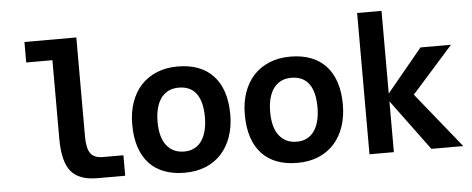

<svg xmlns="http://www.w3.org/2000/svg" viewBox="-48 -806 2295 934"><g transform="rotate(-5 1099.5 -339.0)"><path d="M225.6 -207V-590.3H97.7V-690.4H351.1V-207Q351.1 -148.4 368.9 -124Q386.7 -99.6 428.7 -99.6H529.3V0.5H393.6Q303.7 0.5 264.6 -47.4Q225.6 -95.2 225.6 -207Z M1064.5 -252Q1064.5 -193.4 1047.9 -144.8Q1031.2 -96.2 1000 -61.5Q968.8 -26.9 923.3 -7.8Q877.9 11.2 819.8 11.2Q764.6 11.2 721.2 -4.9Q677.7 -21 647.5 -53Q617.2 -85 601.1 -133.1Q585 -181.2 585 -245.1Q585 -304.2 601.8 -352.5Q618.7 -400.9 650.1 -435.1Q681.6 -469.2 727.1 -488Q772.5 -506.8 829.6 -506.8Q885.3 -506.8 928.7 -490.5Q972.2 -474.1 1002.4 -441.9Q1032.7 -409.7 1048.6 -362.1Q1064.5 -314.5 1064.5 -252ZM940.4 -249Q940.4 -326.2 911.4 -365Q882.3 -403.8 825.7 -403.8Q794.4 -403.8 772.5 -391.6Q750.5 -379.4 736.3 -358.2Q722.2 -336.9 715.6 -308.6Q709 -280.3 709 -248Q709 -170.4 740.2 -131.1Q771.5 -91.8 825.7 -91.8Q855.5 -91.8 877.4 -103.8Q899.4 -115.7 913.1 -137Q926.8 -158.2 933.6 -187Q940.4 -215.8 940.4 -249Z M1614.3 -252Q1614.3 -193.4 1597.7 -144.8Q1581.1 -96.2 1549.8 -61.5Q1518.6 -26.9 1473.1 -7.8Q1427.7 11.2 1369.6 11.2Q1314.5 11.2 1271 -4.9Q1227.5 -21 1197.3 -53Q1167 -85 1150.9 -133.1Q1134.8 -181.2 1134.8 -245.1Q1134.8 -304.2 1151.6 -352.5Q1168.5 -400.9 1200 -435.1Q1231.4 -469.2 1276.9 -488Q1322.3 -506.8 1379.4 -506.8Q1435.1 -506.8 1478.5 -490.5Q1522 -474.1 1552.2 -441.9Q1582.5 -409.7 1598.4 -362.1Q1614.3 -314.5 1614.3 -252ZM1490.2 -249Q1490.2 -326.2 1461.2 -365Q1432.1 -403.8 1375.5 -403.8Q1344.2 -403.8 1322.3 -391.6Q1300.3 -379.4 1286.1 -358.2Q1272 -336.9 1265.4 -308.6Q1258.8 -280.3 1258.8 -248Q1258.8 -170.4 1290 -131.1Q1321.3 -91.8 1375.5 -91.8Q1405.3 -91.8 1427.2 -103.8Q1449.2 -115.7 1462.9 -137Q1476.6 -158.2 1483.4 -187Q1490.2 -215.8 1490.2 -249Z M2024.4 0 1841.3 -248V0H1722.2V-689.9H1841.3V-286.1L2014.6 -496.1H2163.6L1962.4 -270L2180.2 0Z"/></g></svg>

Font: Code New Roman
Style: Bold
Weight: 700
Monospace: yes
Designer: Sam Radian
Foundry: Code New Roman
Version: Version 1.508 October 19, 2014